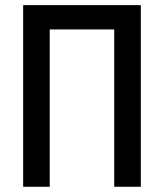

<svg xmlns="http://www.w3.org/2000/svg" viewBox="-20 -713 626 733"><path d="M416 0V-693.4H517.6V0ZM68.4 0V-693.4H169.9V0ZM88.9 -600.6V-693.4H499.5V-600.6Z"/></svg>

Font: Cascadia Code
Style: Regular
Weight: 400
Monospace: yes
Designer: Aaron Bell
Foundry: Saja Typeworks
Version: Version 2106.017